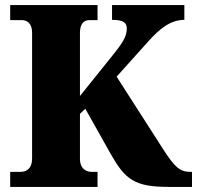

<svg xmlns="http://www.w3.org/2000/svg" viewBox="-20 -734 774 754"><path d="M20 0H363V-59H340C315 -59 294 -75 294 -109V-287L315 -307L415 -129C472 -29 508 0 643 0H734V-59H728C685 -59 665 -80 622 -146L438 -433L562 -571C605 -619 648 -656 704 -656V-714H420V-656C463 -656 478 -646 478 -622C478 -589 458 -561 421 -515L294 -357V-605C294 -639 308 -655 331 -655H363V-714H20V-655H66C89 -655 106 -639 106 -606V-111C106 -74 86 -59 60 -59H20Z"/></svg>

Font: Noto Serif Tamil SemiCondensed Black
Style: Regular
Weight: 900
Width: 4
Designer: Indian Type Foundry, Tom Grace, and the Monotype Design Team
Foundry: Monotype Imaging Inc.
Version: Version 2.004